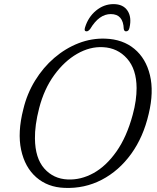

<svg xmlns="http://www.w3.org/2000/svg" viewBox="-20 -900 763 934"><path d="M493 -712Q577.5 -709 633.8 -662.2Q690 -615.5 709.5 -534.2Q729 -453 703.5 -346.5Q677.5 -233.5 618 -151.2Q558.5 -69 475 -25.5Q391.5 18 294 14Q212 11 156.5 -37.5Q101 -86 82.8 -171Q64.5 -256 93.5 -369Q111.5 -444.5 150.8 -508.2Q190 -572 244.2 -618.5Q298.5 -665 362.2 -689.8Q426 -714.5 493 -712ZM309 -27Q373.5 -24 435 -58Q496.5 -92 546.5 -163Q596.5 -234 625.5 -341.5Q635.5 -378 640 -410.5Q644.5 -443 644.5 -471.5Q644 -563.5 598 -615.2Q552 -667 481 -670.5Q417.5 -674 355.2 -638.2Q293 -602.5 243.8 -534.8Q194.5 -467 170.5 -374Q159.5 -331.5 154.5 -294.5Q149.5 -257.5 150 -226Q151 -130.5 195.5 -80.2Q240 -30 309 -27ZM519 -831.5Q462 -831.5 419 -759.5Q409.5 -747.5 401.5 -747.5Q387.5 -747.5 393.5 -766Q409 -817 447.2 -848.5Q485.5 -880 532 -880Q579 -880 600.2 -848.2Q621.5 -816.5 610 -765.5Q606.5 -747.5 593 -747.5Q584 -747.5 582 -759.5Q579.5 -831.5 519 -831.5Z"/></svg>

Font: Fraunces 72pt SuperSoft Light
Style: Italic
Weight: 300
Italic angle: -16°
Version: Version 1.000;[b76b70a41]